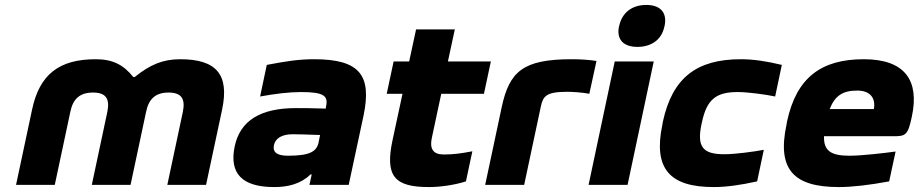

<svg xmlns="http://www.w3.org/2000/svg" viewBox="-20 -749 3723 778"><path d="M110 -305 45 0H202L265 -296C276 -350 305 -374 357 -374C408 -374 426 -350 415 -296L352 0H509L572 -296C583 -350 612 -374 663 -374C714 -374 732 -350 721 -296L658 0H815L880 -305C910 -447 857 -509 710 -509C640 -509 588 -487 526 -437H520C480 -487 436 -509 368 -509C219 -509 140 -447 110 -305Z M1253 -509C1191 -509 1139 -501 1061 -486L1034 -358C1094 -369 1152 -376 1199 -376C1292 -376 1311 -361 1301 -317L1300 -309C1243 -311 1201 -311 1179 -311C1035 -311 953 -260 931 -156C908 -46 961 9 1091 9C1146 9 1198 -3 1238 -42H1243L1234 0H1393L1453 -280C1487 -443 1439 -509 1253 -509ZM1090 -161C1096 -189 1123 -205 1166 -205C1185 -205 1225 -204 1277 -202L1271 -172C1263 -135 1236 -118 1147 -118C1104 -118 1084 -131 1090 -161Z M1778 -123C1735 -123 1720 -146 1730 -191L1768 -369H1941L1969 -500H1795L1823 -630H1666L1638 -500H1575L1547 -369H1611L1571 -183C1539 -35 1578 9 1718 9C1767 9 1824 0 1868 -14L1894 -136C1847 -127 1817 -123 1778 -123Z M2278 -377C2297 -377 2336 -375 2368 -369L2397 -502C2365 -507 2331 -509 2296 -509C2099 -509 2044 -459 2013 -315L1946 0H2104L2171 -315C2180 -359 2192 -377 2278 -377Z M2471 -500 2365 0H2523L2629 -500ZM2488 -641C2478 -591 2504 -559 2563 -559C2622 -559 2662 -591 2672 -641L2673 -644C2684 -697 2657 -729 2599 -729C2539 -729 2500 -696 2489 -644Z M2666 -256 2664 -244C2626 -64 2695 9 2872 9C2923 9 2980 1 3048 -14L3075 -142C3034 -134 2956 -124 2916 -124C2830 -124 2802 -151 2823 -248L2824 -252C2844 -349 2884 -376 2970 -376C3010 -376 3084 -366 3121 -358L3148 -486C3086 -501 3033 -509 2982 -509C2805 -509 2705 -436 2666 -256Z M3675 -277C3706 -422 3648 -509 3480 -509C3308 -509 3207 -435 3169 -256L3167 -244C3128 -62 3196 9 3379 9C3433 9 3502 1 3583 -14L3609 -135C3565 -129 3473 -118 3422 -118C3347 -118 3317 -138 3319 -197H3600C3649 -197 3659 -200 3675 -277ZM3342 -307C3363 -361 3395 -382 3453 -382C3506 -382 3529 -352 3521 -307Z"/></svg>

Font: LT Wave Text Black Italic
Style: Regular
Weight: 900
Designer: Daniel Lyons
Version: Version 2.5 (Glyphs App)